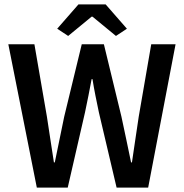

<svg xmlns="http://www.w3.org/2000/svg" viewBox="-20 -856 840 876"><path d="M148 0 18 -654H137L194 -324Q202 -271 210 -219Q218 -167 226 -115H230Q241 -167 251.5 -219.5Q262 -272 273 -324L353 -654H454L534 -324Q545 -273 556 -220.5Q567 -168 578 -115H582Q590 -168 597.5 -220Q605 -272 613 -324L670 -654H781L656 0H512L431 -344Q423 -382 415.5 -419.5Q408 -457 402 -495H398Q391 -457 383.5 -419.5Q376 -382 368 -344L289 0ZM241 -725 338 -836H462L559 -725L509 -692L402 -780H398L291 -692Z"/></svg>

Font: CV Source Sans Light
Style: Bold
Weight: 600
Designer: Paul D. Hunt
Foundry: Adobe Systems Incorporated
Version: Version 3.001